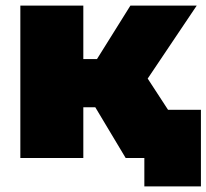

<svg xmlns="http://www.w3.org/2000/svg" viewBox="-20 -567 741 689"><path d="M701 -173V102H498V0H431L322 -182H279V0H53V-547H279V-355H328L448 -547H686L510 -285L583 -173Z"/></svg>

Font: CMG Sans Black
Style: Regular
Weight: 900
Designer: Julieta Ulanovsky
Foundry: Julieta Ulanovsky
Version: Version 7.200